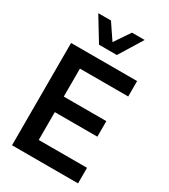

<svg xmlns="http://www.w3.org/2000/svg" viewBox="-237 -1110 1072 1219"><g transform="rotate(30 298.5 -500.0)"><path d="M216 -829 112 -1000H205L282 -886L359 -1000H452L347 -829ZM187 -637V-432H499V-318H187V-114H541V0H57V-750H541V-637Z"/></g></svg>

Font: Oakes Grotesk
Style: Bold
Weight: 600
Designer: Samuel Oakes
Foundry: Samuel Oakes
Version: Version 1.000;PS 001.000;hotconv 1.0.88;makeotf.lib2.5.64775